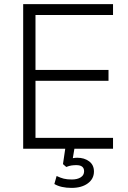

<svg xmlns="http://www.w3.org/2000/svg" viewBox="-20 -725 625 936"><path d="M93 0V-705H531V-652H153V-384H509V-331H153V-53H531V0ZM329 191Q277 191 245 172L256 133Q275 142 291 146Q307 150 330 150Q357 150 373.5 139.5Q390 129 390 110Q390 80 352 80Q341 80 329.5 81.5Q318 83 303 89L287 75L301 -20H346L335 46Q347 44 357 44Q391 44 414.5 61.5Q438 79 438 111Q438 147 408 169Q378 191 329 191Z"/></svg>

Font: Mulish Light
Style: Regular
Weight: 300
Designer: Vernon Adams
Foundry: Vernon Adams
Version: Version 3.603; ttfautohint (v1.8.3)